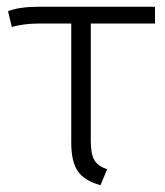

<svg xmlns="http://www.w3.org/2000/svg" viewBox="-20 -543 490 571"><path d="M250 -473.1V-124Q250 -84 261.2 -65.9Q272.5 -47.9 298.8 -40L278.8 7.8Q231 -5.4 211.4 -33.7Q191.9 -62 191.9 -119.1V-473.1H100.1Q51.3 -473.1 15.1 -462.9L3.9 -509.8Q38.1 -522.9 94.2 -522.9H440.9V-473.1Z"/></svg>

Font: FiraSans-Light
Style: Regular
Weight: 300
Designer: Carrois Corporate & Edenspiekermann AG
Foundry: Carrois Corporate GbR & Edenspiekermann AG
Version: Version 3.106;PS 003.106;hotconv 1.0.70;makeotf.lib2.5.58329